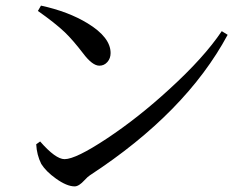

<svg xmlns="http://www.w3.org/2000/svg" viewBox="-20 -695 838 684"><path d="M246 -31Q218 -31 179 -59Q144 -84 127 -111Q111 -143 109 -181L123 -191Q178 -128 210 -128Q250 -128 361.5 -202Q473 -276 583 -377Q707 -490 770 -584L791 -571Q642 -294 301 -71Q293 -66 281 -53Q261 -31 246 -31ZM334 -461Q309 -461 276 -505Q240 -552 211 -580Q175 -614 115 -656L126 -675Q223 -654 292 -612Q374 -562 374 -506Q374 -487 362.5 -474Q351 -461 334 -461Z"/></svg>

Font: GenRyuMin TW M
Style: Regular
Weight: 500
Version: Version 1.501;PS 1;hotconv 16.6.51;makeotf.lib2.5.65220